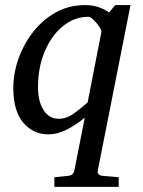

<svg xmlns="http://www.w3.org/2000/svg" viewBox="-20 -514 562 752"><path d="M192.9 217.8V180.2L246.1 174.8Q267.1 173.3 271 154.8L312 -53.2Q277.8 -24.9 241.5 -6.3Q205.1 12.2 169.9 12.2Q109.9 12.2 71 -33.7Q32.2 -79.6 32.2 -168.9Q32.2 -227.1 52.5 -284.4Q72.8 -341.8 110.1 -389.4Q147.5 -437 199 -465.6Q250.5 -494.1 313 -494.1Q344.7 -494.1 369.1 -484.9Q393.6 -475.6 407.2 -464.8L431.2 -494.1H491.2L362.8 154.8Q359.9 172.4 382.8 174.8L444.8 180.2V217.8ZM210 -48.8Q240.7 -48.8 269 -69.3Q297.4 -89.8 323.2 -112.8L377 -388.2Q378.4 -395.5 368.7 -409.9Q358.9 -424.3 346.2 -436.3Q333.5 -448.2 326.2 -448.2Q271.5 -448.2 226.8 -411.9Q182.1 -375.5 155.5 -313.2Q128.9 -251 128.9 -172.9Q128.9 -116.2 150.9 -82.5Q172.9 -48.8 210 -48.8Z"/></svg>

Font: Charis
Style: Italic
Weight: 400
Italic angle: -11°
Designer: Walt Agee, Miriam Martin, Annie Olsen, Victor Gaultney, Lorna Priest, Alan Ward, Bob Hallissy, Martin Hosken, Sharon Cor
Foundry: SIL Global
Version: Version 7.000